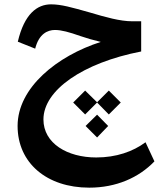

<svg xmlns="http://www.w3.org/2000/svg" viewBox="-20 -527 731 884"><path d="M391 337C515 337 619 291 691 216L650 128C592 171 515 198 423 198C290 198 180 133 180 23C180 -112 362 -238 630 -290V-429H589C533 -429 466 -448 392 -470C310 -493 262 -507 215 -507C151 -507 92 -463 62 -335L142 -303C159 -371 199 -389 233 -389C263 -389 299 -379 350 -361C376 -352 410 -342 444 -334C244 -270 61 -124 61 53C61 223 195 337 391 337ZM317 -55 372 0 427 -55 481 0 536 -55 481 -110 427 -56 372 -110ZM374 53 427 106 478 53 427 1Z"/></svg>

Font: Wafeq Semi Bold
Style: Regular
Weight: 600
Designer: Rasmus Andersson & Azza Alameddine
Foundry: Google & TypeTogether
Version: Version 3.000;January 28, 2025;FontCreator 15.0.0.3014 64-bi